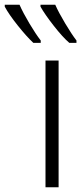

<svg xmlns="http://www.w3.org/2000/svg" viewBox="-113 -786 344 806"><path d="M78 0V-532H133V0ZM58 -616V-606H27Q-1 -632 -38.5 -679Q-76 -726 -93 -758V-766H-31Q-16 -732 10.5 -687.5Q37 -643 58 -616ZM208 -616V-606H178Q150 -630 112.5 -678Q75 -726 57 -758V-766H119Q133 -734 160.5 -688Q188 -642 208 -616Z"/></svg>

Font: Noto Sans UI NarrowLight
Style: Regular
Weight: 300
Width: 4
Designer: Monotype Design Team
Foundry: Monotype Imaging Inc.
Version: Version 1.001